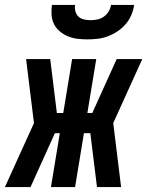

<svg xmlns="http://www.w3.org/2000/svg" viewBox="-62 -760 598 780"><path d="M430 0H332L305 -219H279L243 0H145L181 -219H161L62 0H-42L76 -260L44 -520H142L169 -301H195L231 -520H329L293 -301H313L412 -520H516L398 -260ZM293 -600Q272 -600 252 -602.5Q232 -605 214 -612.5Q196 -620 181 -632.5Q166 -645 157.5 -662Q149 -679 147.5 -699Q146 -719 149 -740H243Q241 -726 244.5 -713.5Q248 -701 257 -692.5Q266 -684 279 -681Q292 -678 306 -678Q320 -678 334 -681Q348 -684 360 -692.5Q372 -701 379.5 -713.5Q387 -726 389 -740H483Q480 -719 471.5 -699Q463 -679 448.5 -662Q434 -645 415 -632.5Q396 -620 376 -612.5Q356 -605 335 -602.5Q314 -600 293 -600Z"/></svg>

Font: Iosevka SS18 Extrabold
Style: Italic
Weight: 800
Italic angle: -9°
Monospace: yes
Designer: Belleve Invis
Foundry: Belleve Invis
Version: Version 25.1.1; ttfautohint (v1.8.4)